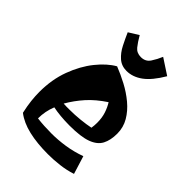

<svg xmlns="http://www.w3.org/2000/svg" viewBox="-219 -843 973 973"><g transform="rotate(45 267.0 -357.0)"><path d="M304 24Q226 24 166 10Q106 -4 66 -35Q57 -75 53.5 -107.5Q50 -140 50 -169Q50 -258 77.5 -332Q105 -406 148 -459.5Q191 -513 237 -539Q278 -523 320.5 -500.5Q363 -478 399 -448Q435 -418 457 -380.5Q479 -343 479 -298Q479 -251 462.5 -219.5Q446 -188 403 -172Q360 -156 279 -156Q245 -156 213.5 -159Q182 -162 159 -167Q140 -120 140 -69Q163 -66 190 -64.5Q217 -63 242 -63Q289 -63 338.5 -70.5Q388 -78 438 -96L468 1Q428 14 386 19Q344 24 304 24ZM221 -213Q259 -213 297.5 -217Q336 -221 365 -227Q368 -247 368 -265Q368 -301 358.5 -329.5Q349 -358 335 -380Q279 -343 242.5 -302Q206 -261 179 -214Q189 -213 200 -213Q211 -213 221 -213ZM287 -556Q251 -556 226 -578Q201 -600 184 -633.5Q167 -667 153 -699L206 -732Q225 -699 242 -678Q259 -657 289 -657Q322 -657 339 -683Q356 -709 368 -738L452 -683Q412 -615 371.5 -585.5Q331 -556 287 -556Z"/></g></svg>

Font: Joti One
Style: Regular
Weight: 400
Designer: Eduardo Rodriguez Tunni
Foundry: Eduardo Rodriguez Tunni
Version: Version 1.002; ttfautohint (v1.8.4.7-5d5b);gftools[0.9.24]